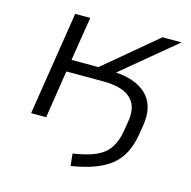

<svg xmlns="http://www.w3.org/2000/svg" viewBox="-100 -589 872 875"><g transform="rotate(15 335.5 -151.5)"><path d="M308 186 302 129Q369 119 410 100.5Q451 82 472.5 49.5Q494 17 502 -33L509 -76Q518 -130 501 -162.5Q484 -195 446.5 -210Q409 -225 354 -225H178L143 0H72L149 -489H220L187 -282H314L561 -489H651L368 -254L365 -280Q425 -280 468 -267Q511 -254 539 -228.5Q567 -203 577.5 -165.5Q588 -128 580 -79L573 -35Q565 14 546.5 51.5Q528 89 496.5 115Q465 141 418.5 158.5Q372 176 308 186Z"/></g></svg>

Font: Nunito Sans 10pt Expanded Light
Style: Italic
Weight: 300
Width: 7
Italic angle: -9°
Designer: Vernon Adams
Foundry: Vernon Adams
Version: Version 3.101;gftools[0.9.27]